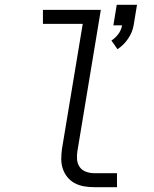

<svg xmlns="http://www.w3.org/2000/svg" viewBox="-20 -776 640 796"><path d="M467 -572 442 -608Q459 -619 471 -635.5Q483 -652 486 -671H450L464 -756H548L534 -671Q529 -642 511 -615.5Q493 -589 467 -572ZM371 0Q349 0 328.5 -3.5Q308 -7 290 -16.5Q272 -26 259.5 -41.5Q247 -57 240.5 -76Q234 -95 234 -116.5Q234 -138 237 -159L323 -677H158V-735H398L301 -150Q298 -132 299.5 -114.5Q301 -97 310.5 -83.5Q320 -70 336.5 -64Q353 -58 371 -58H465V0Z"/></svg>

Font: Iosevka SS04 Light Extended
Style: Italic
Weight: 300
Width: 7
Italic angle: -9°
Monospace: yes
Designer: Belleve Invis
Foundry: Belleve Invis
Version: Version 19.0.0; ttfautohint (v1.8.4)